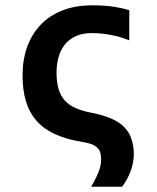

<svg xmlns="http://www.w3.org/2000/svg" viewBox="-20 -524 590 723"><path d="M360.8 76.2Q360.8 62.5 357.9 51.8Q355 41 347.2 33Q339.4 24.9 326.2 19.5Q313 14.2 269.8 6.6Q226.6 -1 185.8 -19.5Q145 -38.1 117.7 -69.1Q90.3 -100.1 77.6 -142.8Q64.9 -185.5 64.9 -240.2Q64.9 -298.8 82.3 -347.2Q99.6 -395.5 132.8 -430.4Q166 -465.3 214.8 -484.6Q263.7 -503.9 326.2 -503.9Q374.5 -503.9 407.5 -498.8Q440.4 -493.7 466.8 -485.8V-372.1Q435.1 -385.3 397.9 -392.3Q360.8 -399.4 325.7 -399.4Q291.5 -399.4 266.6 -388.4Q241.7 -377.4 225.3 -357.7Q209 -337.9 200.9 -310.3Q192.9 -282.7 192.9 -250Q192.9 -217.8 199.5 -192.6Q206.1 -167.5 221.2 -148.9Q236.3 -130.4 261 -118.7Q285.6 -106.9 326.9 -98.9Q368.2 -90.8 399.2 -77.4Q430.2 -64 449 -44.2Q467.8 -24.4 475.8 1.7Q483.9 27.8 483.9 56.6Q483.9 87.4 472.2 119.6Q460.4 151.9 439.9 179.2H323.2Q342.8 145.5 351.8 121.8Q360.8 98.1 360.8 76.2Z"/></svg>

Font: Code New Roman
Style: Bold
Weight: 700
Monospace: yes
Designer: Sam Radian
Foundry: Code New Roman
Version: Version 1.508 October 19, 2014